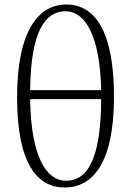

<svg xmlns="http://www.w3.org/2000/svg" viewBox="-20 -820 583 854"><path d="M268 14C389 14 487 -90 487 -389C487 -684 401 -800 275 -800C154 -800 56 -688 56 -387C56 -94 144 14 268 14ZM274 -16C187 -16 118 -120 114 -379H430C429 -100 363 -16 274 -16ZM114 -419C117 -686 183 -770 272 -770C358 -770 425 -662 430 -419Z"/></svg>

Font: Noto Serif TC ExtraLight
Style: Regular
Weight: 200
Designer: Ryoko NISHIZUKA 西塚涼子 (kana & ideographs); Frank Grießhammer (Latin, Greek & Cyrillic); Wenlong ZHANG 张文龙 (bopomofo); San
Foundry: Adobe
Version: Version 2.001;hotconv 1.1.0;makeotfexe 2.6.0